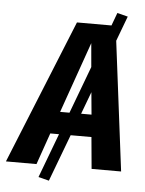

<svg xmlns="http://www.w3.org/2000/svg" viewBox="-105 -800 694 920"><g transform="rotate(5 242.5 -340.5)"><path d="M364 0 350 -152H250L165 74L114 61L194 -152H152L99 0H-48L233 -693H399L422 -755L473 -742L428 -622L506 0ZM190 -259H235L320 -486L310 -600ZM291 -259H341L331 -366Z"/></g></svg>

Font: Fira Sans Condensed
Style: Bold Italic
Weight: 700
Width: 3
Italic angle: -8°
Designer: Carrois Corporate & Edenspiekermann AG
Foundry: Carrois Corporate GbR & Edenspiekermann AG
Version: Version 4.203